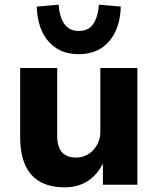

<svg xmlns="http://www.w3.org/2000/svg" viewBox="-20 -788 674 819"><path d="M256 11Q194 11 151.5 -12.5Q109 -36 87.5 -84Q66 -132 66 -204V-498H224V-206Q224 -178 232.5 -157.5Q241 -137 259 -126.5Q277 -116 304 -116Q334 -116 357 -130.5Q380 -145 394 -170Q408 -195 408 -226V-498H566V0H419V-99H423Q399 -46 357 -17.5Q315 11 256 11ZM316 -557Q259 -557 219.5 -583Q180 -609 159 -655Q138 -701 137 -760L230 -768Q234 -716 254.5 -686Q275 -656 316 -656Q358 -656 378 -686Q398 -716 402 -768L495 -760Q494 -701 473 -655Q452 -609 412.5 -583Q373 -557 316 -557Z"/></svg>

Font: Nunito Sans 9pt ExtraBold
Style: Regular
Weight: 800
Version: Version 3.101;gftools[0.9.27]